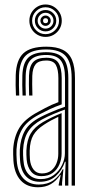

<svg xmlns="http://www.w3.org/2000/svg" viewBox="-20 -811 398 839"><path d="M293.1 0V-469.6Q293.1 -536.7 267.3 -565.8Q241.6 -594.9 182.1 -594.9Q120.8 -594.9 93.1 -568.8Q65.5 -542.6 63.2 -482Q62.5 -462 62.8 -438.9Q63 -415.8 64.1 -393.5H49.7Q48.6 -416.6 48.3 -438.9Q47.9 -461.3 48.7 -482.5Q51.1 -549.3 82.2 -578.1Q113.3 -607 182.1 -607Q227 -607 254.6 -593.1Q282.2 -579.2 294.9 -548.9Q307.6 -518.7 307.6 -469.6V0ZM158.1 -28.4Q191.3 -28.4 214.8 -45.9Q238.3 -63.3 251 -89.5Q263.6 -115.6 263.6 -141.2V-332.2Q241.1 -324.5 213.9 -312.9Q186.7 -301.3 162.4 -288.3Q121.6 -265.9 102.3 -235Q83 -204.2 80.8 -154.2Q80.4 -143.1 80.9 -133.1Q81.4 -123.2 82.1 -112.4Q84.8 -70.8 104.9 -49.6Q125 -28.4 158.1 -28.4ZM161.1 -41.3Q131.9 -41.3 115.8 -61.3Q99.7 -81.3 96.5 -113.3Q95.6 -125.1 95.3 -135.2Q95 -145.4 95.3 -153.2Q97.4 -199.2 114.3 -227.7Q131.1 -256.2 167.4 -277.3Q184.8 -287.4 206.5 -298Q228.2 -308.5 249.2 -316.7V-139.9Q249.2 -115.5 239.7 -92.8Q230.3 -70.2 210.8 -55.7Q191.4 -41.3 161.1 -41.3ZM163 -53.1Q187.8 -53.1 203.6 -65.6Q219.4 -78.1 227 -97.7Q234.7 -117.3 234.7 -138.9V-300.4Q218 -292.7 202.7 -284.4Q187.5 -276.1 172.5 -266.2Q140.5 -245.7 125.8 -220.6Q111.1 -195.5 109.8 -153.2Q109.6 -144.3 109.8 -134.7Q110 -125 110.8 -114.8Q113 -88.5 126.1 -70.8Q139.1 -53.1 163 -53.1ZM145.8 7.3Q97.5 7.3 70 -23.2Q42.5 -53.7 38.6 -109Q37.7 -123.4 37.5 -136.8Q37.3 -150.2 37.6 -159.2Q40.9 -212.9 64.4 -252Q87.9 -291.1 146.1 -321.9Q163.4 -331.4 177.5 -338.9Q191.6 -346.3 205.5 -352.7Q219.3 -359 235.1 -364.7V-469.6Q235.1 -506.7 224.3 -526.7Q213.5 -546.6 182.1 -546.6Q149.5 -546.6 136 -530.5Q122.4 -514.3 121.1 -479.6Q120.7 -464.4 120.7 -443Q120.8 -421.5 121.7 -393.5H107.3Q106.3 -422.9 106.3 -443.3Q106.2 -463.8 106.7 -480.6Q108.1 -522.9 126 -540.8Q143.8 -558.7 182.1 -558.7Q221 -558.7 235.3 -536.2Q249.6 -513.7 249.6 -469.6V-354.9Q222.1 -345.2 197.9 -333.9Q173.8 -322.5 151.1 -310.5Q97.2 -282.3 76.2 -245.4Q55.1 -208.6 52.1 -158.1Q51.6 -146.3 51.9 -134.9Q52.2 -123.6 53.1 -110.1Q56.6 -59 81.7 -31.8Q106.7 -4.6 149.7 -4.6Q187.5 -4.6 213.6 -23.3Q239.7 -41.9 253.9 -71.2H257.1L251.2 -12.6V0H236.6L236.5 -4.4L245.2 -45.8H242.4Q226.1 -20.5 202.4 -6.6Q178.7 7.3 145.8 7.3ZM264.3 0.1V-35L266.8 -104.2H263.6Q251.3 -67.1 223.8 -41.8Q196.3 -16.6 153.4 -16.6Q115.8 -16.7 93.3 -40.9Q70.7 -65.1 67.6 -111.1Q66.7 -124.6 66.4 -135.5Q66.1 -146.3 66.6 -156.8Q69.2 -204.5 88.3 -239Q107.4 -273.6 156.8 -299.4Q174.8 -308.7 194.2 -317.2Q213.5 -325.7 231.7 -332.8Q249.8 -340 264.1 -344.5V-469.6Q264.1 -523.8 245.2 -547.3Q226.3 -570.8 182.1 -570.8Q135.8 -570.8 114.8 -550Q93.8 -529.2 92.2 -481Q91.5 -461.1 91.7 -438.2Q92 -415.2 92.8 -393.5H78.6Q77.5 -415.9 77.3 -439.2Q77 -462.4 77.7 -481.5Q79.6 -535.9 103.9 -559.4Q128.2 -582.9 182.1 -582.9Q233.9 -582.9 256.2 -556.6Q278.6 -530.3 278.6 -469.6V0.1ZM179 -649.7Q159.5 -649.7 143.3 -659.2Q127.2 -668.6 117.7 -684.8Q108.3 -700.9 108.3 -720.4Q108.3 -740.2 117.7 -756.2Q127.2 -772.2 143.3 -781.8Q159.5 -791.4 178.9 -791.4Q198.8 -791.4 214.8 -781.8Q230.8 -772.2 240.4 -756.2Q249.9 -740.2 249.9 -720.4Q249.9 -700.9 240.4 -684.8Q230.8 -668.6 214.8 -659.2Q198.8 -649.7 179 -649.7ZM178.9 -661.8Q203.4 -661.8 220.6 -679Q237.9 -696.2 237.9 -720.4Q237.9 -744.9 220.6 -762.1Q203.4 -779.3 178.9 -779.3Q154.8 -779.3 137.6 -762.1Q120.3 -744.9 120.3 -720.4Q120.3 -696.2 137.6 -679Q154.8 -661.8 178.9 -661.8ZM179.1 -673.8Q159.5 -673.8 146 -687.4Q132.4 -700.9 132.4 -720.5Q132.4 -740.1 146 -753.6Q159.5 -767.2 179.1 -767.2Q198.6 -767.2 212.2 -753.6Q225.8 -740.1 225.8 -720.5Q225.8 -700.9 212.2 -687.4Q198.6 -673.8 179.1 -673.8ZM179 -685.9Q193.4 -685.9 203.6 -696.1Q213.7 -706.3 213.7 -720.4Q213.7 -734.8 203.6 -745Q193.4 -755.1 179 -755.1Q164.9 -755.1 154.7 -745Q144.5 -734.8 144.5 -720.4Q144.5 -706.3 154.7 -696.1Q164.9 -685.9 179 -685.9ZM179 -698Q169.8 -698 163.2 -704.6Q156.6 -711.2 156.6 -720.6Q156.6 -729.8 163.2 -736.4Q169.8 -743.1 179.2 -743.1Q188.4 -743.1 195 -736.4Q201.6 -729.8 201.6 -720.4Q201.6 -711.3 195 -704.6Q188.4 -698 179 -698ZM179.1 -709.7Q190 -709.7 190 -720.5Q190 -731.4 179.1 -731.4Q168.2 -731.4 168.2 -720.5Q168.2 -709.7 179.1 -709.7Z"/></svg>

Font: Big Shoulders Inline Display SC Thin
Style: Regular
Weight: 100
Designer: Patric King
Foundry: XO Type Co
Version: Version 2.002